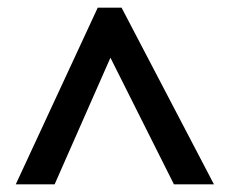

<svg xmlns="http://www.w3.org/2000/svg" viewBox="-20 -738 594 499"><path d="M21 -259 234 -718H296L536 -259H432L267 -588L122 -259Z"/></svg>

Font: Noto Sans Thai Looped SemiBold
Style: Regular
Weight: 600
Designer: Sasikarn Vongin, Ben Mitchell
Foundry: The Fontpad Ltd
Version: Version 1.001; ttfautohint (v1.8.4.7-5d5b)